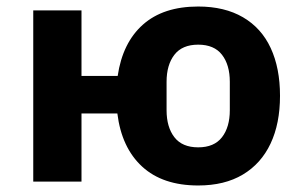

<svg xmlns="http://www.w3.org/2000/svg" viewBox="-20 -557 940 589"><path d="M340 -209H230V0H82V-525H230V-324H341Q356 -426 418.5 -481.5Q481 -537 588 -537Q669 -537 725.5 -504Q782 -471 810.5 -409.5Q839 -348 839 -263Q839 -178 810 -116.5Q781 -55 725 -21.5Q669 12 588 12Q479 12 416 -46Q353 -104 340 -209ZM685 -219V-306Q685 -358 661 -389Q637 -420 588 -420Q539 -420 515 -389Q491 -358 491 -306V-219Q491 -167 515 -136Q539 -105 588 -105Q637 -105 661 -136Q685 -167 685 -219Z"/></svg>

Font: iA Writer Quattro V
Style: Regular
Weight: 400
Designer: Mike Abbink, Paul van der Laan, Pieter van Rosmalen, Oliver Reichenstein
Foundry: Information Architects Inc.
Version: Version 2.000